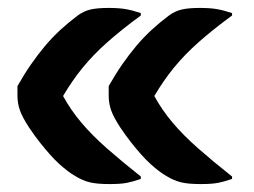

<svg xmlns="http://www.w3.org/2000/svg" viewBox="-20 -542 640 484"><path d="M335 -97V-91Q315 -84 299.5 -81Q284 -78 256 -78Q224 -78 206 -82.5Q188 -87 170 -98Q161 -103 150.5 -111Q140 -119 129 -129Q118 -139 106 -152.5Q94 -166 80.5 -183Q67 -200 53 -221Q36 -247 30 -264.5Q24 -282 24 -301Q24 -307 24 -313Q24 -319 24 -325Q41 -355 58 -379.5Q75 -404 93 -425.5Q111 -447 131.5 -466Q152 -485 176 -503Q191 -514 208 -518Q225 -522 254 -522Q280 -522 297 -519Q314 -516 335 -509V-503Q286 -467 250.5 -435.5Q215 -404 188.5 -371.5Q162 -339 139 -300Q158 -265 185 -233Q212 -201 249.5 -168Q287 -135 335 -97ZM565 -97V-91Q545 -84 529.5 -81Q514 -78 486 -78Q454 -78 436 -82.5Q418 -87 400 -98Q391 -103 380.5 -111Q370 -119 359 -129Q348 -139 336 -152.5Q324 -166 310.5 -183Q297 -200 283 -221Q266 -247 260 -264.5Q254 -282 254 -301Q254 -307 254 -313Q254 -319 254 -325Q271 -355 288 -379.5Q305 -404 323 -425.5Q341 -447 361.5 -466Q382 -485 406 -503Q421 -514 438 -518Q455 -522 484 -522Q510 -522 527 -519Q544 -516 565 -509V-503Q516 -467 480.5 -435.5Q445 -404 418.5 -371.5Q392 -339 369 -300Q388 -265 415 -233Q442 -201 479.5 -168Q517 -135 565 -97Z"/></svg>

Font: Recursive Monospace Casual ExtraBold
Style: Regular
Weight: 800
Version: Version 1.047